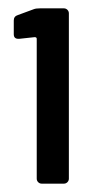

<svg xmlns="http://www.w3.org/2000/svg" viewBox="-20 -900 228 460"><path d="M76 -880H133Q138 -880 141.5 -876.5Q145 -873 145 -868V-472Q145 -467 141.5 -463.5Q138 -460 133 -460H80Q75 -460 71.5 -463.5Q68 -467 68 -472V-807Q68 -811 63 -811L26 -807H24Q13 -807 13 -818V-851Q13 -861 23 -864L61 -878Q66 -880 76 -880Z"/></svg>

Font: Barlow SemiBold
Style: Regular
Weight: 600
Designer: Jeremy Tribby
Foundry: Tribby Type
Version: Version 1.422